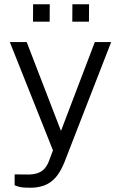

<svg xmlns="http://www.w3.org/2000/svg" viewBox="-20 -714 566 899"><path d="M123 165Q79.5 165 64 159.2Q48.5 153.5 48.5 153.5V102.5L101.5 103Q129 104 147.8 99Q166.5 94 178 85.2Q189.5 76.5 196.2 65.8Q203 55 207.5 44.5L228 -10L26 -517H105L265.5 -101L424 -517H500.5L280.5 48.5Q262 93.5 238.8 118.8Q215.5 144 186.5 154.5Q157.5 165 123 165ZM318.5 -612.5 319 -694H397L396.5 -612.5ZM134.5 -612.5 135 -694H213L212.5 -612.5Z"/></svg>

Font: Public Sans Light
Style: Regular
Weight: 300
Designer: The Public Sans Project Authors: Dan O. Williams and USWDS (Libre Franklin designed by Pablo Impallari and Rodrigo Fuenz
Version: Version 1.007